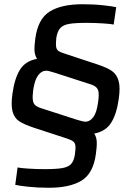

<svg xmlns="http://www.w3.org/2000/svg" viewBox="-20 -716 643 907"><path d="M52 157 63 75Q76 78 113.5 80.5Q151 83 191 83Q246 83 274.5 78Q303 73 316.5 58Q330 43 334 12Q338 -15 336 -28.5Q334 -42 325 -48.5Q316 -55 295 -62L139 -113Q94 -128 71 -143Q48 -158 39.5 -188.5Q31 -219 39 -275Q49 -346 74.5 -387Q100 -428 155 -438Q144 -455 143 -477.5Q142 -500 147 -536Q160 -628 215.5 -662Q271 -696 370 -696Q424 -696 468.5 -691Q513 -686 529 -682L517 -600Q505 -603 466 -605.5Q427 -608 389 -608Q334 -608 306 -603Q278 -598 264.5 -583Q251 -568 246 -537Q243 -509 245 -495.5Q247 -482 256 -475.5Q265 -469 288 -462L442 -411Q487 -396 509 -380.5Q531 -365 540 -335Q549 -305 541 -249Q531 -177 505 -136Q479 -95 425 -85Q436 -69 437 -46Q438 -23 433 11Q421 103 365.5 137Q310 171 211 171Q157 171 111.5 166Q66 161 52 157ZM443 -231Q450 -276 442.5 -292.5Q435 -309 410 -317L240 -372Q235 -373 221 -377.5Q207 -382 199 -382Q176 -382 160 -360Q144 -338 137 -292Q133 -260 135 -244Q137 -228 146 -219.5Q155 -211 174 -205L341 -151Q374 -141 382 -141Q405 -141 421 -163Q437 -185 443 -231Z"/></svg>

Font: Assailand Medium
Style: Italic
Weight: 500
Italic angle: -8°
Designer: Hector Gatti with collaboration of the Omnibus-Type team
Foundry: Omnibus-Type
Version: Version 0.072;October 19, 2019;FontCreator 12.0.0.2547 64-bi